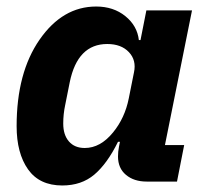

<svg xmlns="http://www.w3.org/2000/svg" viewBox="-20 -557 631 589"><path d="M523 0H430Q391 0 366.5 -20.5Q342 -41 342 -77Q342 -92 345 -107L348 -122H342Q309 -55 269.5 -21.5Q230 12 171 12Q101 12 66 -37.5Q31 -87 31 -170Q31 -334 101.5 -435.5Q172 -537 275 -537Q328 -537 364.5 -507.5Q401 -478 406 -434H411L429 -525H569L486 -112H545ZM240 -103Q288 -103 327 -151Q363 -195 375 -255L391 -335Q399 -372 375.5 -397Q352 -422 309 -422Q218 -422 194 -305L180 -235Q174 -207 174 -178Q174 -143 191.5 -123Q209 -103 240 -103Z"/></svg>

Font: Aneliza
Style: Bold Italic
Weight: 700
Italic angle: -11.31°
Designer: Mike Abbink, Paul van der Laan, Pieter van Rosmalen
Foundry: Bold Monday
Version: Version 3.0